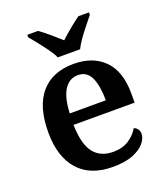

<svg xmlns="http://www.w3.org/2000/svg" viewBox="-142 -864 841 971"><g transform="rotate(-20 279.0 -378.0)"><path d="M299 10Q178 10 114 -62Q50 -134 50 -265Q50 -405 112 -476.5Q174 -548 288 -548Q392 -548 452 -487Q512 -426 512 -308V-258H183Q185 -155 221 -108Q257 -61 326 -61Q377 -61 411.5 -84Q446 -107 463 -138Q475 -135 483 -124.5Q491 -114 491 -98Q491 -75 471 -50Q451 -25 408.5 -7.5Q366 10 299 10ZM379 -319Q379 -396 358.5 -441.5Q338 -487 289 -487Q242 -487 215 -444Q188 -401 185 -319ZM225 -606Q215 -629 195.5 -655.5Q176 -682 155.5 -708Q135 -734 119 -753V-766H177Q201 -749 231.5 -723Q262 -697 285 -676Q307 -697 338.5 -723Q370 -749 394 -766H451V-753Q436 -734 415 -708Q394 -682 375 -655.5Q356 -629 345 -606Z"/></g></svg>

Font: Noto Serif Malayalam SemiBold
Style: Regular
Weight: 600
Designer: Indian type Foundry, Jelle Bosma, Monotype Design Team
Foundry: Monotype Imaging Inc.
Version: Version 2.104; ttfautohint (v1.8.4.7-5d5b)